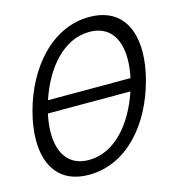

<svg xmlns="http://www.w3.org/2000/svg" viewBox="-110 -831 879 944"><g transform="rotate(-15 329.0 -359.0)"><path d="M428.9 -734.5C237.4 -734.5 94.9 -564.5 40.1 -360C26.5 -309.2 19.4 -260.5 19.4 -216C19.4 -81.3 84.1 15 228.1 15C420.1 15 560.9 -148.5 617.6 -360C631.2 -410.7 638.2 -459.3 638.2 -503.7C638.2 -638.4 573.3 -734.5 428.9 -734.5ZM409.9 -663.5C512.6 -663.5 558.4 -590.2 558.4 -486.6C558.4 -457 554.7 -425 547.5 -391.5H127.5C177.5 -542.5 278.4 -663.5 409.9 -663.5ZM247 -55.5C144.9 -55.5 98.9 -128.7 98.9 -232.3C98.9 -262.2 102.7 -294.6 110.1 -328.5H530.1C480 -177 379 -55.5 247 -55.5Z"/></g></svg>

Font: Manrope
Style: RegularItalic
Weight: 400
Italic angle: -15°
Designer: Mikhail Sharanda
Foundry: Mikhail Sharanda
Version: Version 4.502;hotconv 1.0.109;makeotfexe 2.5.65596